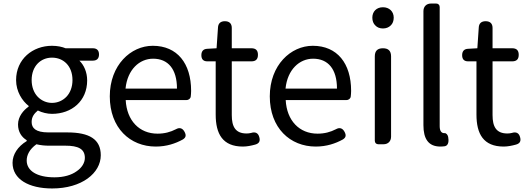

<svg xmlns="http://www.w3.org/2000/svg" viewBox="-20 -816 2984 1086"><path d="M484 -473H505C528 -473 540 -485 540 -508C540 -531 528 -543 505 -543H445H351C332 -551 305 -557 274 -557C165 -557 71 -482 71 -363C71 -298 106 -245 142 -217V-213C113 -193 82 -157 82 -112C82 -69 103 -40 131 -23V-18C80 13 51 58 51 105C51 198 143 250 275 250C443 250 550 163 550 62C550 -28 486 -67 361 -67H254C181 -67 159 -92 159 -126C159 -156 174 -174 194 -191C218 -179 248 -172 274 -172C386 -172 473 -245 473 -361C473 -408 455 -448 429 -473ZM356 -269C335 -247 306 -234 274 -234C243 -234 214 -247 193 -269C172 -291 159 -324 159 -363C159 -443 211 -490 274 -490C339 -490 390 -443 390 -363C390 -324 377 -291 356 -269ZM413 153C384 174 341 187 288 187C189 187 131 150 131 92C131 61 147 28 186 0C210 6 236 8 256 8H303H350C422 8 460 26 460 77C460 105 443 133 413 153Z M965 -250H1034C1048 -250 1058 -259 1059 -271C1060 -280 1061 -291 1061 -302C1061 -457 983 -557 844 -557C720 -557 601 -448 601 -271C601 -92 716 13 861 13C922 13 972 -4 1014 -27C1032 -38 1034 -51 1024 -70C1013 -91 996 -97 975 -85C944 -69 911 -60 871 -60C768 -60 697 -134 691 -250H874ZM908 -315H835H690C701 -423 769 -484 846 -484C931 -484 981 -425 981 -315Z M1291 -317V-469H1365H1402C1427 -469 1439 -481 1439 -506C1439 -531 1427 -543 1402 -543H1291V-658C1291 -683 1277 -696 1252 -696C1228 -696 1214 -684 1213 -660L1205 -543L1152 -540C1130 -539 1119 -526 1119 -504C1119 -481 1130 -469 1153 -469H1200V-168C1200 -59 1239 13 1354 13C1377 13 1401 8 1423 2C1445 -4 1453 -17 1447 -39C1441 -64 1424 -72 1400 -64C1392 -62 1383 -61 1375 -61C1312 -61 1291 -99 1291 -165Z M1870 -250H1939C1953 -250 1963 -259 1964 -271C1965 -280 1966 -291 1966 -302C1966 -457 1888 -557 1749 -557C1625 -557 1506 -448 1506 -271C1506 -92 1621 13 1766 13C1827 13 1877 -4 1919 -27C1937 -38 1939 -51 1929 -70C1918 -91 1901 -97 1880 -85C1849 -69 1816 -60 1776 -60C1673 -60 1602 -134 1596 -250H1779ZM1813 -315H1740H1595C1606 -423 1674 -484 1751 -484C1836 -484 1886 -425 1886 -315Z M2192 -271V-497C2192 -528 2177 -543 2146 -543C2115 -543 2100 -528 2100 -497V-20C2100 -8 2108 0 2120 0H2146H2149C2175 0 2192 -17 2192 -43ZM2103 -672C2113 -661 2128 -655 2146 -655C2164 -655 2179 -661 2190 -672C2201 -682 2207 -698 2207 -716C2207 -751 2182 -775 2146 -775C2110 -775 2086 -751 2086 -716C2086 -698 2092 -682 2103 -672Z M2467 -449V-776C2467 -788 2459 -796 2447 -796H2421H2418C2392 -796 2375 -779 2375 -753V-108C2375 -31 2403 13 2471 13C2481 13 2489 12 2497 11C2518 6 2519 -20 2515 -41C2513 -52 2505 -64 2494 -63C2493 -63 2493 -63 2492 -63C2478 -63 2467 -74 2467 -102Z M2766 -317V-469H2840H2877C2902 -469 2914 -481 2914 -506C2914 -531 2902 -543 2877 -543H2766V-658C2766 -683 2752 -696 2727 -696C2703 -696 2689 -684 2688 -660L2680 -543L2627 -540C2605 -539 2594 -526 2594 -504C2594 -481 2605 -469 2628 -469H2675V-168C2675 -59 2714 13 2829 13C2852 13 2876 8 2898 2C2920 -4 2928 -17 2922 -39C2916 -64 2899 -72 2875 -64C2867 -62 2858 -61 2850 -61C2787 -61 2766 -99 2766 -165Z"/></svg>

Font: GenSenRounded2 TW R
Style: Regular
Weight: 400
Version: Version 2.100;PS 2.1;hotconv 16.6.51;makeotf.lib2.5.65220 DE